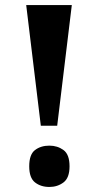

<svg xmlns="http://www.w3.org/2000/svg" viewBox="-20 -734 389 762"><path d="M142 -235 84 -714H265L207 -235ZM176 8Q142 8 119 -10Q96 -28 96 -74Q96 -121 119 -138.5Q142 -156 176 -156Q208 -156 232 -138.5Q256 -121 256 -74Q256 -28 232 -10Q208 8 176 8Z"/></svg>

Font: Noto Serif Lao ExtraCondensed Black
Style: Regular
Weight: 900
Width: 2
Designer: Monotype Design Team
Foundry: Monotype Imaging Inc.
Version: Version 2.003; ttfautohint (v1.8.4.7-5d5b)